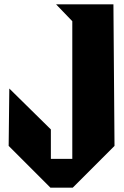

<svg xmlns="http://www.w3.org/2000/svg" viewBox="-20 -774 574 887"><path d="M509 -100 504 -754H239L314 -676V-40H215V-176L23 -365L20 -100L213 93H316Z"/></svg>

Font: Kidora Gothic
Style: Regular
Weight: 400
Version: Version 001.018